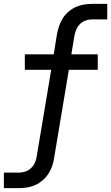

<svg xmlns="http://www.w3.org/2000/svg" viewBox="-50 -755 573 990"><path d="M-30 215V135H49Q65 135 82 129Q99 123 112 110Q125 97 131.5 80.5Q138 64 140 47L214 -395H78V-475H227L244 -580Q248 -601 255 -621.5Q262 -642 274 -661Q286 -680 303.5 -695Q321 -710 341 -719Q361 -728 382.5 -731.5Q404 -735 425 -735H503V-655H425Q408 -655 391 -649Q374 -643 361.5 -630Q349 -617 342.5 -600.5Q336 -584 333 -567L318 -475H454V-395H305L229 60Q226 81 219 101.5Q212 122 199.5 141Q187 160 169.5 175Q152 190 132 199Q112 208 91 211.5Q70 215 49 215Z"/></svg>

Font: Iosevka SS04 Medium
Style: Italic
Weight: 500
Italic angle: -9°
Monospace: yes
Designer: Belleve Invis
Foundry: Belleve Invis
Version: Version 19.0.0; ttfautohint (v1.8.4)